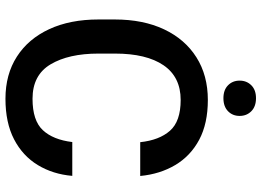

<svg xmlns="http://www.w3.org/2000/svg" viewBox="-146 -790 944 693"><g transform="rotate(90 326.5 -443.0)"><path d="M492.2 -231.4H614.3Q608.4 -161.6 575.2 -106.9Q542 -52.2 482.2 -21.2Q422.4 9.8 335.9 9.8Q248 9.8 183.8 -31.5Q119.6 -72.8 84.7 -148.2Q49.8 -223.6 49.8 -325.7V-384.8Q49.8 -487.3 85.4 -562.7Q121.1 -638.2 186.3 -679.4Q251.5 -720.7 340.3 -720.7Q425.3 -720.7 483.9 -689.5Q542.5 -658.2 575.2 -603Q607.9 -547.9 614.7 -476.6H492.7Q485.4 -545.4 451.4 -584Q417.5 -622.6 340.3 -622.6Q257.3 -622.6 215.1 -560.8Q172.9 -499 172.9 -385.7V-325.7Q172.9 -218.3 211.7 -153.1Q250.5 -87.9 335.9 -87.9Q414.6 -87.9 449.2 -125Q483.9 -162.1 492.2 -231.4ZM270.5 -835.4Q270.5 -860.8 287.4 -877.7Q304.2 -894.5 334 -894.5Q363.8 -894.5 380.9 -877.7Q397.9 -860.8 397.9 -835.4Q397.9 -810.1 380.9 -793.5Q363.8 -776.9 334 -776.9Q304.2 -776.9 287.4 -793.5Q270.5 -810.1 270.5 -835.4Z"/></g></svg>

Font: Vazirmatn UI FD Medium
Style: Regular
Weight: 500
Designer: Saber Rastikerdar
Foundry: Saber Rastikerdar
Version: Version 33.003